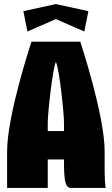

<svg xmlns="http://www.w3.org/2000/svg" viewBox="-20 -925 550 945"><path d="M115 -770 255 -831 395 -770 415 -870 255 -905 95 -870ZM135 -720C135 -720 15 -360 15 -180V0H215V-140H295V-130C295 -35 301 0 330 0H500C497 -20 495 -49 495 -80V-180C495 -360 375 -720 375 -720ZM215 -280V-322C215 -364 238 -584 255 -620C273 -584 295 -364 295 -322V-280Z"/></svg>

Font: MikodacsPCS
Style: Regular
Weight: 900
Designer: gluk (gluksza@wp.pl)
Foundry: gluk (gluksza@wp.pl)
Version: Version 0.27